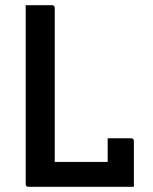

<svg xmlns="http://www.w3.org/2000/svg" viewBox="-20 -720 590 740"><path d="M90 0Q79 0 79 -11V-700H180Q191 -700 191 -689V-96H395V-187H485Q496 -187 496 -176V0Z"/></svg>

Font: Recursive Sn Lnr St Med
Style: Regular
Weight: 500
Version: Version 1.085;hotconv 1.1.0;makeotfexe 2.6.0; ttfautohint (v